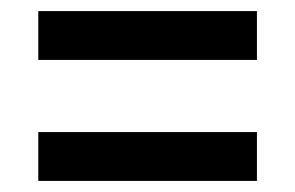

<svg xmlns="http://www.w3.org/2000/svg" viewBox="-20 -474 532 346"><path d="M443 -454V-366H49V-454ZM443 -236V-148H49V-236Z"/></svg>

Font: Georama Medium
Style: Regular
Weight: 500
Designer: Jean-Baptiste Levee
Foundry: Production Type
Version: Version 1.000